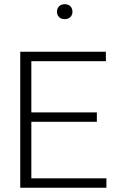

<svg xmlns="http://www.w3.org/2000/svg" viewBox="-20 -883 552 903"><path d="M435.5 -354.5V-310.1H127.4V-44.4H480.5V0H75.2V-639.6H478V-595.2H127.4V-354.5ZM310.8 -802.7Q300.8 -793 284.2 -793Q267.6 -793 257.8 -802.7Q248 -812.5 248 -827.9Q248 -843.3 257.8 -853.3Q267.6 -863.3 284.4 -863.3Q301.3 -863.3 311 -853.3Q320.8 -843.3 320.8 -827.9Q320.8 -812.5 310.8 -802.7Z"/></svg>

Font: Yantramanav Light
Style: Regular
Weight: 300
Version: Version 1.001;PS 1.0;hotconv 1.0.72;makeotf.lib2.5.5900; ttf